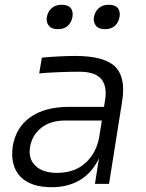

<svg xmlns="http://www.w3.org/2000/svg" viewBox="-20 -769 609 803"><path d="M196 14Q153 14 120 3Q87 -8 65.5 -30Q44 -52 36 -84Q31 -103 31 -125Q31 -140 33 -156Q46 -236 107 -279Q168 -322 268 -322H415L419 -347Q422 -364 422 -379Q422 -416 404 -438Q378 -469 312 -469Q267 -469 221.5 -467Q176 -465 144 -462L155 -528Q187 -531 224 -533Q261 -535 295 -535Q416 -535 462 -490Q495 -457 495 -393Q495 -369 490 -340L436 0H377L394 -107Q365 -46 314.5 -16Q264 14 196 14ZM219 -46Q246 -46 273.5 -53Q301 -60 324.5 -77Q348 -94 366.5 -121.5Q385 -149 394 -190L406 -265H254Q191 -265 152.5 -234.5Q114 -204 106 -155Q104 -145 104 -135Q104 -98 129 -75Q159 -46 219 -46ZM222 -647Q195 -647 184 -662Q175 -673 175 -689Q175 -693 176 -698Q180 -720 195.5 -734.5Q211 -749 238 -749Q265 -749 276 -735Q284 -724 284 -709Q284 -704 283 -698Q279 -676 264 -661.5Q249 -647 222 -647ZM419 -647Q392 -647 381 -662Q372 -673 372 -689Q372 -693 373 -698Q377 -720 392.5 -734.5Q408 -749 435 -749Q462 -749 473 -735Q481 -724 481 -709Q481 -704 480 -698Q476 -676 461 -661.5Q446 -647 419 -647Z"/></svg>

Font: Sora Light
Style: Italic
Weight: 300
Designer: Jonathan Barnbrook, Juli√°n Moncada
Version: Version 1.000